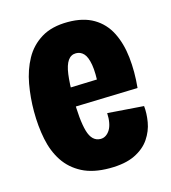

<svg xmlns="http://www.w3.org/2000/svg" viewBox="-89 -615 625 702"><g transform="rotate(-15 223.5 -264.0)"><path d="M241 14Q179 14 137.5 -7.5Q96 -29 71.5 -66Q47 -103 37 -152.5Q27 -202 27 -258Q27 -310 36 -360.5Q45 -411 67.5 -452Q90 -493 130 -517.5Q170 -542 231 -542Q289 -542 328 -519Q367 -496 388 -454.5Q409 -413 415 -358.5Q421 -304 415 -243L145 -235V-307L295 -312L278 -281Q282 -337 276.5 -368Q271 -399 259 -411.5Q247 -424 230 -424Q211 -424 199.5 -407.5Q188 -391 183.5 -357.5Q179 -324 179 -271Q179 -185 191.5 -141.5Q204 -98 237 -98Q248 -98 257 -104Q266 -110 272.5 -120.5Q279 -131 282 -147Q285 -163 284 -183L421 -173Q424 -145 418.5 -112.5Q413 -80 393.5 -51Q374 -22 337 -4Q300 14 241 14Z"/></g></svg>

Font: Bricolage Grotesque Condensed ExtraBold
Style: Regular
Weight: 800
Width: 3
Designer: Mathieu Triay
Foundry: Atelier Triay
Version: Version 1.000;gftools[0.9.30]